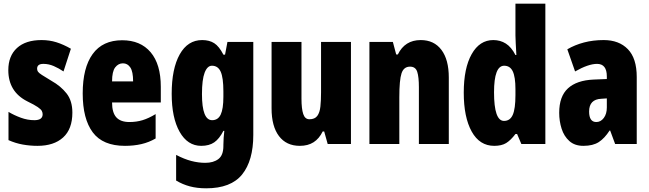

<svg xmlns="http://www.w3.org/2000/svg" viewBox="-20 -780 3518 1040"><path d="M372 -170Q372 -81 322 -35.5Q272 10 183 10Q143 10 103.5 3Q64 -4 26 -21V-174Q56 -156 92.5 -142.5Q129 -129 166 -129Q211 -129 211 -161Q211 -170 206.5 -179Q202 -188 184.5 -200Q167 -212 128 -231Q25 -283 25 -400Q25 -477 72 -520Q119 -563 205 -563Q248 -563 286 -551Q324 -539 364 -516L324 -393Q299 -410 271.5 -422Q244 -434 215 -434Q181 -434 181 -408Q181 -399 185.5 -392Q190 -385 207 -374Q224 -363 259 -342Q309 -314 340.5 -274Q372 -234 372 -170Z M642 -562Q741 -562 796 -497Q851 -432 851 -310V-225H587Q587 -170 610 -144.5Q633 -119 681 -119Q719 -119 752 -129Q785 -139 823 -162V-30Q787 -9 746 0.5Q705 10 657 10Q537 10 482.5 -63Q428 -136 428 -274Q428 -413 482 -487.5Q536 -562 642 -562ZM646 -437Q621 -437 604 -415Q587 -393 587 -339H701Q701 -392 686 -414.5Q671 -437 646 -437Z M1075 -563Q1114 -563 1140.5 -546Q1167 -529 1190 -484H1199L1212 -553H1352V-49Q1352 90 1291.5 165Q1231 240 1097 240Q1048 240 1008.5 229.5Q969 219 934 198V59Q978 82 1016.5 92Q1055 102 1092 102Q1136 102 1163 81.5Q1190 61 1190 11V5Q1190 -12 1191.5 -34Q1193 -56 1195 -71H1190Q1168 -28 1140.5 -9Q1113 10 1070 10Q996 10 953 -66Q910 -142 910 -272Q910 -408 953.5 -485.5Q997 -563 1075 -563ZM1128 -424Q1103 -424 1088.5 -386.5Q1074 -349 1074 -270Q1074 -129 1129 -129Q1161 -129 1175.5 -159.5Q1190 -190 1190 -256V-285Q1190 -359 1175.5 -391.5Q1161 -424 1128 -424Z M1881 -553V0H1755L1736 -68H1728Q1709 -29 1678.5 -9.5Q1648 10 1604 10Q1531 10 1491 -43Q1451 -96 1451 -193V-553H1613V-246Q1613 -191 1622.5 -162.5Q1632 -134 1656 -134Q1685 -134 1698.5 -152Q1712 -170 1715.5 -203Q1719 -236 1719 -280V-553Z M2259 -563Q2331 -563 2371 -510Q2411 -457 2411 -360V0H2249V-308Q2249 -363 2240 -391Q2231 -419 2201 -419Q2167 -419 2155 -383Q2143 -347 2143 -253V0H1981V-553H2108L2126 -485H2135Q2173 -563 2259 -563Z M2657 10Q2578 10 2535 -67.5Q2492 -145 2492 -278Q2492 -411 2535 -487Q2578 -563 2652 -563Q2690 -563 2720 -544Q2750 -525 2772 -482H2777Q2775 -520 2773.5 -546Q2772 -572 2772 -588V-760H2934V0H2804L2781 -54H2772Q2746 -20 2721.5 -5Q2697 10 2657 10ZM2710 -125Q2743 -125 2757.5 -158Q2772 -191 2772 -265V-297Q2772 -363 2757.5 -393.5Q2743 -424 2711 -424Q2656 -424 2656 -280Q2656 -125 2710 -125Z M3250 -563Q3333 -563 3381 -513.5Q3429 -464 3429 -363V0H3312L3285 -73H3282Q3255 -31 3223.5 -10.5Q3192 10 3140 10Q3093 10 3064 -16Q3035 -42 3022 -83Q3009 -124 3009 -169Q3009 -258 3056.5 -301.5Q3104 -345 3195 -349L3267 -352V-366Q3267 -434 3214 -434Q3167 -434 3095 -393L3053 -513Q3094 -537 3143.5 -550Q3193 -563 3250 -563ZM3237 -245Q3171 -242 3171 -176Q3171 -119 3210 -119Q3234 -119 3250.5 -141Q3267 -163 3267 -198V-247Z"/></svg>

Font: Noto Sans Sinhala ExtraCondensed Black
Style: Regular
Weight: 900
Width: 2
Designer: Jelle Bosma - Monotype Design Team
Foundry: Monotype Imaging Inc.
Version: Version 2.006; ttfautohint (v1.8.4.7-5d5b)